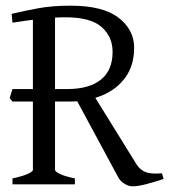

<svg xmlns="http://www.w3.org/2000/svg" viewBox="-20 -650 602 677"><path d="M226 -292H168L165 -336H217Q294 -336 335.5 -369Q377 -402 377 -467Q377 -521 338 -555Q299 -589 211 -589Q168 -589 121.5 -583.5Q75 -578 24 -570L21 -601Q66 -612 115.5 -621Q165 -630 229 -630Q343 -630 398 -587.5Q453 -545 453 -482Q453 -420 422.5 -377.5Q392 -335 340 -313.5Q288 -292 226 -292ZM557 -19Q524 -8 495 -0.5Q466 7 447 7Q434 7 420 -1.5Q406 -10 399 -21L249 -299L300 -331L463 -68Q478 -47 498.5 -41.5Q519 -36 551 -39ZM24 0V-21Q58 -28 77 -36.5Q96 -45 96 -51V-597H174V-51Q174 -45 191.5 -36.5Q209 -28 244 -21V0ZM144 -292H24L14 -304Q19 -320 24 -336H144L156 -324Z"/></svg>

Font: ChillKai
Style: Regular
Weight: 400
Designer: ChillType
Foundry: 寒蝉字型
Version: Version 2.000